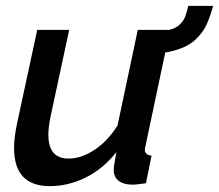

<svg xmlns="http://www.w3.org/2000/svg" viewBox="-20 -625 747 655"><path d="M150 10Q28 10 28 -120Q28 -138 30.5 -158.5Q33 -179 38 -203L107 -523H216L152 -225Q145 -190 145 -165Q145 -84 214 -84Q257 -84 302 -113.5Q347 -143 381 -197L450 -523H560L477 -130Q476 -125 475 -121.5Q474 -118 474 -115Q474 -96 497 -94L478 0Q463 2 452 3.5Q441 5 432 5Q402 5 385 -8Q368 -21 368 -45Q368 -53 370 -66Q372 -79 377 -106Q332 -49 272.5 -19.5Q213 10 150 10ZM488 -441 505 -519Q540 -519 560.5 -524Q581 -529 594 -542Q607 -555 612.5 -570Q618 -585 622 -605H707Q699 -575 686.5 -545Q674 -515 646 -489Q621 -466 578 -453.5Q535 -441 488 -441Z"/></svg>

Font: Raleway SemiBold
Style: Italic
Weight: 600
Italic angle: -12°
Designer: Matt McInerney, Pablo Impallari, Rodrigo Fuenzalida
Foundry: Matt McInerney, Pablo Impallari, Rodrigo Fuenzalida
Version: Version 4.026